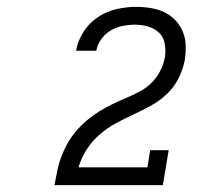

<svg xmlns="http://www.w3.org/2000/svg" viewBox="-20 -863 640 560"><path d="M139 -323V-324Q143 -344 147 -364.5Q151 -385 158.5 -405Q166 -425 176.5 -444Q187 -463 201.5 -480Q216 -497 233 -511.5Q250 -526 268.5 -537.5Q287 -549 306.5 -558.5Q326 -568 346 -576.5Q366 -585 385.5 -595Q405 -605 421 -620.5Q437 -636 447 -655.5Q457 -675 461 -696Q464 -716 460.5 -735.5Q457 -755 444 -767.5Q431 -780 412.5 -785.5Q394 -791 374 -791Q356 -791 338 -787.5Q320 -784 303.5 -774.5Q287 -765 275.5 -749Q264 -733 261 -715H202V-716Q207 -744 223.5 -770Q240 -796 265.5 -813Q291 -830 320 -836.5Q349 -843 377 -843Q399 -843 420 -839.5Q441 -836 459 -827.5Q477 -819 491 -804.5Q505 -790 513 -771Q521 -752 521.5 -730.5Q522 -709 519 -688Q514 -661 501 -635Q488 -609 467 -589Q446 -569 420.5 -555Q395 -541 369 -529Q343 -517 318 -503.5Q293 -490 270.5 -470.5Q248 -451 232.5 -426.5Q217 -402 209 -375H410L418 -425H472L455 -323Z"/></svg>

Font: Iosevka HT Light Extended
Style: Italic
Weight: 300
Width: 7
Italic angle: -9°
Monospace: yes
Designer: Belleve Invis
Foundry: Belleve Invis
Version: Version 32.3.0; ttfautohint (v1.8.4)